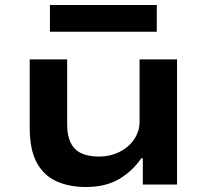

<svg xmlns="http://www.w3.org/2000/svg" viewBox="-20 -739 829 769"><path d="M324 10Q256 10 205 -13.5Q154 -37 126.5 -89Q99 -141 99 -227V-501H249V-239Q249 -195 263.5 -166.5Q278 -138 306 -125Q334 -112 375 -112Q423 -112 460.5 -131.5Q498 -151 518.5 -183Q539 -215 539 -250V-501H689V0H552V-105H546Q509 -52 455.5 -21Q402 10 324 10ZM180 -612V-719H608V-612Z"/></svg>

Font: Nunito Sans 7pt Expanded
Style: Bold
Weight: 700
Width: 7
Designer: Vernon Adams
Foundry: Vernon Adams
Version: Version 3.101;gftools[0.9.27]